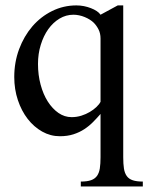

<svg xmlns="http://www.w3.org/2000/svg" viewBox="-20 -489 552 703"><path d="M348.1 -71.8Q335.4 -57.1 321 -42.5Q306.6 -27.8 288.8 -16.1Q271 -4.4 249 2.7Q227.1 9.8 199.2 9.8Q164.6 9.8 134.3 -7.3Q104 -24.4 81.3 -53.7Q58.6 -83 45.4 -122.6Q32.2 -162.1 32.2 -207Q32.2 -261.2 50 -309.1Q67.9 -356.9 98.6 -392.6Q129.4 -428.2 170.9 -448.7Q212.4 -469.2 259.8 -469.2Q273.4 -469.2 287.1 -466.6Q300.8 -463.9 312.7 -459.2Q324.7 -454.6 334 -448.5Q343.3 -442.4 348.1 -435.1L411.1 -469.2H431.2V86.9Q431.2 111.3 433.8 128.2Q436.5 145 444.3 155.8Q452.1 166.5 466.3 171.1Q480.5 175.8 502.9 175.8V193.8H275.9V175.8Q298.8 175.8 313 170.9Q327.1 166 335 155.3Q342.8 144.5 345.5 127.7Q348.1 110.8 348.1 86.9ZM348.1 -348.1Q348.1 -366.7 340.8 -381.1Q333.5 -395.5 323.2 -405.8Q317.4 -411.6 308.8 -417Q300.3 -422.4 290.3 -426.5Q280.3 -430.7 269.5 -432.9Q258.8 -435.1 249 -435.1Q221.7 -435.1 198 -420.9Q174.3 -406.7 156.7 -382.1Q139.2 -357.4 129.2 -324.7Q119.1 -292 119.1 -254.9Q119.1 -214.4 128.7 -179Q138.2 -143.6 155 -117.2Q171.9 -90.8 194.1 -75.4Q216.3 -60.1 242.2 -60.1Q260.7 -60.1 277.8 -65.4Q294.9 -70.8 308.8 -79.1Q322.8 -87.4 333 -97.2Q343.3 -106.9 348.1 -116.2Z"/></svg>

Font: Chandrasa
Style: Regular
Weight: 400
Designer: R.S. Wihananto
Foundry: R.S. Wihananto
Version: Version 2.0.1